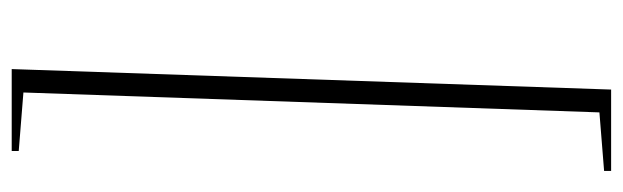

<svg xmlns="http://www.w3.org/2000/svg" viewBox="-388 -464 1064 328"><g transform="rotate(90 144.0 -300.0)"><path d="M138 192 238 200V212H98L133 -812H272V-800L172 -792Z"/></g></svg>

Font: Display Extralight
Style: Italic
Weight: 200
Italic angle: -2°
Designer: Latin by Veronika Burian and Jose Scaglione. Greek by Irene Vlachou. Cyrillic by Vera Evstafieva
Foundry: TypeTogether
Version: Version 3.002